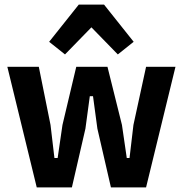

<svg xmlns="http://www.w3.org/2000/svg" viewBox="-20 -816 796 836"><path d="M140 0 12 -525H149L200 -272L217 -128H231L252 -272L312 -525H448L511 -272L532 -128H544L561 -272L616 -525H744L616 0H463L404 -256L385 -397H371L352 -256L293 0ZM323 -796H433L562 -634L493 -579L378 -697L263 -579L194 -634Z"/></svg>

Font: IBM Plex Sans Condensed
Style: Bold
Weight: 700
Width: 3
Designer: Mike Abbink, Paul van der Laan, Pieter van Rosmalen
Foundry: Bold Monday
Version: Version 3.201